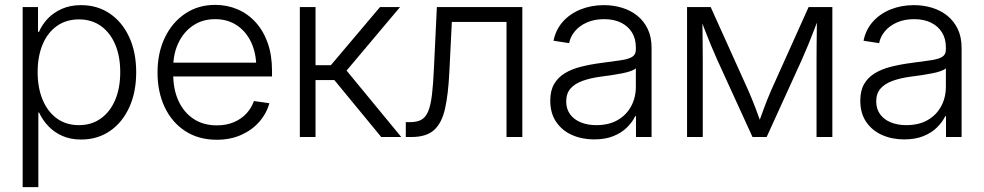

<svg xmlns="http://www.w3.org/2000/svg" viewBox="-20 -558 4009 782"><path d="M72.3 204.1V-529.3H134.8V-428.2H138.7Q151.4 -458 175 -482.7Q198.7 -507.3 232.7 -522.2Q266.6 -537.1 310.1 -537.1Q376.5 -537.1 427 -502.9Q477.5 -468.8 506.1 -407.2Q534.7 -345.7 534.7 -263.7Q534.7 -182.1 506.3 -120.4Q478 -58.6 427.5 -24.2Q377 10.3 310.1 10.3Q267.1 10.3 233.6 -4.6Q200.2 -19.5 176.5 -44.7Q152.8 -69.8 139.2 -99.6H136.2V204.1ZM301.8 -48.3Q352.5 -48.3 390.4 -75.2Q428.2 -102.1 449 -150.6Q469.7 -199.2 469.7 -264.2Q469.7 -329.1 449 -377.4Q428.2 -425.8 390.6 -452.4Q353 -479 301.8 -479Q249.5 -479 211.7 -452.1Q173.8 -425.3 153.6 -377Q133.3 -328.6 133.3 -264.2Q133.3 -200.2 153.8 -151.4Q174.3 -102.5 211.9 -75.4Q249.5 -48.3 301.8 -48.3Z M863.3 11.2Q788.6 11.2 734.4 -24.2Q680.2 -59.6 650.9 -121.3Q621.6 -183.1 621.6 -262.7Q621.6 -342.8 651.4 -404.8Q681.2 -466.8 734.1 -502.4Q787.1 -538.1 856.4 -538.1Q905.3 -538.1 947.5 -520Q989.7 -502 1021.2 -467.3Q1052.7 -432.6 1070.3 -383.1Q1087.9 -333.5 1087.9 -270V-246.6H659.2V-302.7H1052.2L1023.9 -283.2Q1023.9 -340.8 1003.2 -385.3Q982.4 -429.7 944.8 -454.8Q907.2 -480 856.4 -480Q805.2 -480 766.8 -454.3Q728.5 -428.7 707 -384Q685.5 -339.4 685.5 -282.7V-254.9Q685.5 -193.4 707.3 -146.5Q729 -99.6 768.8 -73.5Q808.6 -47.4 863.3 -47.4Q901.9 -47.4 932.4 -60.3Q962.9 -73.2 983.6 -95.7Q1004.4 -118.2 1014.2 -146.5L1077.1 -137.7Q1065.4 -95.2 1035.6 -61.5Q1005.9 -27.8 961.9 -8.3Q918 11.2 863.3 11.2Z M1201.2 0V-529.3H1265.1V-292.5H1327.6L1527.8 -529.3H1609.4L1391.6 -270.5L1614.3 0H1532.7L1341.8 -231.9H1265.1V0Z M1632.8 0V-60.5H1649.9Q1678.2 -60.5 1695.8 -70.1Q1713.4 -79.6 1723.6 -103.8Q1733.9 -127.9 1739.3 -171.6Q1744.6 -215.3 1747.6 -284.2L1759.3 -529.3H2107.4V0H2043V-468.8H1820.3L1810.1 -263.7Q1805.7 -173.3 1792.5 -115Q1779.3 -56.6 1747.8 -28.3Q1716.3 0 1656.2 0Z M2399.9 9.8Q2350.6 9.8 2310.1 -8.1Q2269.5 -25.9 2245.4 -61.3Q2221.2 -96.7 2221.2 -147.9Q2221.2 -188.5 2236.6 -215.3Q2252 -242.2 2279.8 -259.3Q2307.6 -276.4 2345.9 -286.1Q2384.3 -295.9 2430.2 -301.8Q2477.1 -308.1 2508.1 -312.5Q2539.1 -316.9 2554.4 -326.2Q2569.8 -335.4 2569.8 -356V-365.7Q2569.8 -399.9 2554.2 -425.5Q2538.6 -451.2 2509.5 -465.6Q2480.5 -480 2440.4 -480Q2401.4 -480 2371.1 -466.8Q2340.8 -453.6 2322 -431.4Q2303.2 -409.2 2297.9 -382.3L2234.4 -392.1Q2243.7 -437.5 2272.7 -470Q2301.8 -502.4 2345.2 -519.8Q2388.7 -537.1 2439.5 -537.1Q2478 -537.1 2512.9 -526.6Q2547.9 -516.1 2575 -494.6Q2602.1 -473.1 2617.9 -440.4Q2633.8 -407.7 2633.8 -363.3V0H2570.3V-85H2567.4Q2555.7 -61 2533.7 -39.1Q2511.7 -17.1 2478.5 -3.7Q2445.3 9.8 2399.9 9.8ZM2408.7 -48.3Q2459.5 -48.3 2495.4 -68.8Q2531.2 -89.4 2550.5 -125Q2569.8 -160.6 2569.8 -205.1V-279.8Q2563 -273.4 2548.3 -268.3Q2533.7 -263.2 2513.9 -259.3Q2494.1 -255.4 2471.9 -252Q2449.7 -248.5 2428.7 -246.1Q2384.3 -240.2 2352.3 -228.5Q2320.3 -216.8 2303.2 -196.8Q2286.1 -176.8 2286.1 -145Q2286.1 -114.3 2302 -92.5Q2317.9 -70.8 2345.5 -59.6Q2373 -48.3 2408.7 -48.3Z M2778.3 0V-529.3H2874.5L3027.8 -189.5Q3036.1 -170.4 3043.5 -152.3Q3050.8 -134.3 3057.1 -117.7Q3063.5 -101.1 3069.3 -84.7Q3075.2 -68.4 3081.5 -51.3H3067.4Q3073.7 -67.9 3079.6 -84Q3085.4 -100.1 3091.6 -117.2Q3097.7 -134.3 3105 -152.1Q3112.3 -169.9 3120.6 -189.5L3273.4 -529.3H3370.1V0H3305.7V-310.5Q3305.7 -336.9 3305.9 -359.9Q3306.2 -382.8 3306.4 -404.5Q3306.6 -426.3 3306.9 -448.2Q3307.1 -470.2 3307.1 -493.2H3317.4Q3305.7 -461.9 3294.7 -433.1Q3283.7 -404.3 3271.5 -374.8Q3259.3 -345.2 3244.1 -311L3102.5 0H3044.9L2902.8 -311Q2887.7 -345.2 2875.2 -374.8Q2862.8 -404.3 2851.8 -433.1Q2840.8 -461.9 2829.1 -493.2H2840.3Q2840.8 -471.7 2841.1 -450Q2841.3 -428.2 2841.6 -406.2Q2841.8 -384.3 2842 -360.6Q2842.3 -336.9 2842.3 -310.5V0Z M3662.6 9.8Q3613.3 9.8 3572.8 -8.1Q3532.2 -25.9 3508.1 -61.3Q3483.9 -96.7 3483.9 -147.9Q3483.9 -188.5 3499.3 -215.3Q3514.6 -242.2 3542.5 -259.3Q3570.3 -276.4 3608.6 -286.1Q3647 -295.9 3692.9 -301.8Q3739.7 -308.1 3770.8 -312.5Q3801.8 -316.9 3817.1 -326.2Q3832.5 -335.4 3832.5 -356V-365.7Q3832.5 -399.9 3816.9 -425.5Q3801.3 -451.2 3772.2 -465.6Q3743.2 -480 3703.1 -480Q3664.1 -480 3633.8 -466.8Q3603.5 -453.6 3584.7 -431.4Q3565.9 -409.2 3560.5 -382.3L3497.1 -392.1Q3506.3 -437.5 3535.4 -470Q3564.5 -502.4 3607.9 -519.8Q3651.4 -537.1 3702.1 -537.1Q3740.7 -537.1 3775.6 -526.6Q3810.5 -516.1 3837.6 -494.6Q3864.7 -473.1 3880.6 -440.4Q3896.5 -407.7 3896.5 -363.3V0H3833V-85H3830.1Q3818.4 -61 3796.4 -39.1Q3774.4 -17.1 3741.2 -3.7Q3708 9.8 3662.6 9.8ZM3671.4 -48.3Q3722.2 -48.3 3758.1 -68.8Q3793.9 -89.4 3813.2 -125Q3832.5 -160.6 3832.5 -205.1V-279.8Q3825.7 -273.4 3811 -268.3Q3796.4 -263.2 3776.6 -259.3Q3756.8 -255.4 3734.6 -252Q3712.4 -248.5 3691.4 -246.1Q3647 -240.2 3615 -228.5Q3583 -216.8 3565.9 -196.8Q3548.8 -176.8 3548.8 -145Q3548.8 -114.3 3564.7 -92.5Q3580.6 -70.8 3608.2 -59.6Q3635.7 -48.3 3671.4 -48.3Z"/></svg>

Font: Inter 24pt Light
Style: Regular
Weight: 300
Designer: Rasmus Andersson
Foundry: rsms
Version: Version 4.001;git-66647c0bb